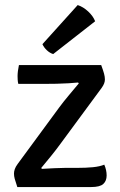

<svg xmlns="http://www.w3.org/2000/svg" viewBox="-20 -756 486 776"><path d="M219.5 -322Q236.5 -345 258.2 -370.8Q280 -396.5 298.5 -419L295.5 -422.5Q281.5 -421 258 -419.5Q234.5 -418 208.5 -417.5Q182.5 -417 162 -417H54Q52 -424.5 51.5 -433.5Q51 -442.5 51 -448.5Q51 -457.5 52.5 -469.5Q54 -481.5 56.5 -493H389Q397 -471.5 400.5 -458.5Q404 -445.5 404 -435Q404 -427 400.8 -418.5Q397.5 -410 391 -401L224.5 -175Q207.5 -151.5 186 -125Q164.5 -98.5 146.5 -77L149.5 -73.5Q174.5 -75 199.8 -76.2Q225 -77.5 243.5 -77.5H292.5Q327.5 -77.5 355.5 -80.2Q383.5 -83 401.5 -90.5Q411 -68.5 411 -47Q411 -25 397.5 -12.5Q384 0 348 0H50Q42.5 -22 39.5 -33.2Q36.5 -44.5 36.5 -54.5Q36.5 -63 39.8 -72.5Q43 -82 51.5 -93.5ZM294 -735.5Q316 -728.5 336.2 -709.8Q356.5 -691 364.5 -670L195 -537.5Q181.5 -541.5 169.5 -552.8Q157.5 -564 151.5 -577.5Z"/></svg>

Font: Signika Negative
Style: Regular
Weight: 400
Designer: Anna Giedry
Foundry: Anna Giedry
Version: Version 2.001